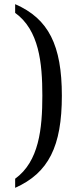

<svg xmlns="http://www.w3.org/2000/svg" viewBox="-20 -778 359 925"><path d="M53 127C214 55 278 -73 278 -317C278 -560 214 -688 53 -758V-716C168 -633 184 -476 184 -317C184 -158 168 0 53 83Z"/></svg>

Font: Noto Serif Bengali Condensed
Style: Regular
Weight: 400
Width: 3
Designer: Juan Bruce, Universal Thirst, Indian Type Foundry and the Monotype Design Team.
Foundry: Monotype Imaging Inc.
Version: Version 2.003